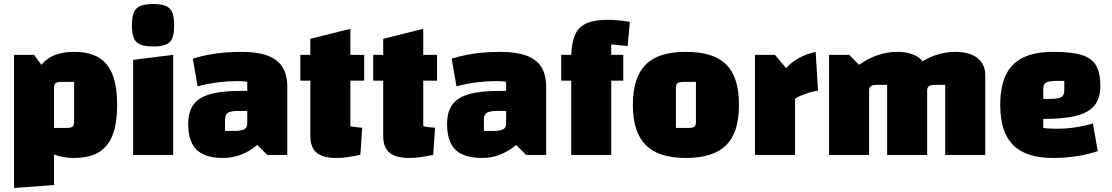

<svg xmlns="http://www.w3.org/2000/svg" viewBox="-20 -774 5556 959"><path d="M350 15Q295 15 254 -1Q213 -17 187 -49.5Q161 -82 148 -132Q135 -182 135 -250Q135 -318 148 -368Q161 -418 187 -450.5Q213 -483 254 -499Q295 -515 350 -515Q406 -515 446.5 -499.5Q487 -484 513.5 -451.5Q540 -419 552.5 -369Q565 -319 565 -250Q565 -181 552.5 -131Q540 -81 513.5 -48.5Q487 -16 446.5 -0.5Q406 15 350 15ZM250 -135H311Q334 -135 342 -141Q350 -147 350 -163V-365H289Q267 -365 258.5 -359Q250 -353 250 -337ZM50 165V-500H150L250 -365V150Z M645 -475 845 -500V0H645ZM745 -542Q684 -542 661.5 -564Q639 -586 639 -647Q639 -709 661.5 -731.5Q684 -754 745 -754Q805 -754 827.5 -731.5Q850 -709 850 -647Q850 -586 828.5 -564Q807 -542 745 -542Z M1095 15Q1004 15 962 -26Q920 -67 920 -155Q920 -200 934.5 -231.5Q949 -263 980 -282.5Q1011 -302 1061.5 -311Q1112 -320 1185 -320H1245V-220H1173Q1134 -220 1119 -211Q1104 -202 1104 -178V-120H1146Q1185 -120 1200 -128Q1215 -136 1215 -158V-365Q1200 -369 1165 -369Q1120 -369 1071 -363Q1022 -357 967 -343L943 -481Q981 -493 1020.5 -500.5Q1060 -508 1101.5 -511.5Q1143 -515 1185 -515Q1265 -515 1315.5 -496.5Q1366 -478 1390.5 -439.5Q1415 -401 1415 -340V0H1315L1265 -50Q1188 15 1095 15Z M1659 15Q1593 15 1561.5 -11.5Q1530 -38 1530 -94V-580L1730 -630V-143Q1747 -140 1761.5 -138.5Q1776 -137 1789 -136L1780 -1Q1746 7 1715.5 11Q1685 15 1659 15ZM1480 -371V-500H1799V-371Z M2023 15Q1957 15 1925.5 -11.5Q1894 -38 1894 -94V-580L2094 -630V-143Q2111 -140 2125.5 -138.5Q2140 -137 2153 -136L2144 -1Q2110 7 2079.5 11Q2049 15 2023 15ZM1844 -371V-500H2163V-371Z M2388 15Q2297 15 2255 -26Q2213 -67 2213 -155Q2213 -200 2227.5 -231.5Q2242 -263 2273 -282.5Q2304 -302 2354.5 -311Q2405 -320 2478 -320H2538V-220H2466Q2427 -220 2412 -211Q2397 -202 2397 -178V-120H2439Q2478 -120 2493 -128Q2508 -136 2508 -158V-365Q2493 -369 2458 -369Q2413 -369 2364 -363Q2315 -357 2260 -343L2236 -481Q2274 -493 2313.5 -500.5Q2353 -508 2394.5 -511.5Q2436 -515 2478 -515Q2558 -515 2608.5 -496.5Q2659 -478 2683.5 -439.5Q2708 -401 2708 -340V0H2608L2558 -50Q2481 15 2388 15Z M3033 0H2833V-500Q2836 -566 2854 -604Q2872 -642 2911.5 -658.5Q2951 -675 3016 -675Q3039 -675 3066 -672.5Q3093 -670 3126 -665L3115 -544L3033 -552ZM3093 -500V-371H2783V-500Z M3406 15Q3338 15 3288 -1Q3238 -17 3205.5 -49.5Q3173 -82 3157 -132Q3141 -182 3141 -250Q3141 -319 3157 -369Q3173 -419 3205.5 -451.5Q3238 -484 3288 -499.5Q3338 -515 3406 -515Q3475 -515 3525 -499.5Q3575 -484 3607.5 -451.5Q3640 -419 3655.5 -369Q3671 -319 3671 -250Q3671 -182 3655.5 -132Q3640 -82 3607.5 -49.5Q3575 -17 3525 -1Q3475 15 3406 15ZM3356 -135H3417Q3440 -135 3448 -141Q3456 -147 3456 -163V-365H3395Q3373 -365 3364.5 -359Q3356 -353 3356 -337Z M3851 -500 3906 -434Q3935 -465 3972 -485Q4009 -505 4054 -515L4066 -321Q4051 -320 4027.5 -313Q4004 -306 3983 -297.5Q3962 -289 3951 -281V0H3751V-500Z M4121 0V-500H4221L4271 -450Q4315 -482 4363.5 -498.5Q4412 -515 4461 -515Q4532 -515 4571.5 -484.5Q4611 -454 4611 -400V0H4411V-350H4360Q4339 -350 4330 -343.5Q4321 -337 4321 -322V0ZM4411 0V-500L4561 -450Q4605 -482 4653.5 -498.5Q4702 -515 4751 -515Q4822 -515 4861.5 -484.5Q4901 -454 4901 -400V0H4701V-350H4650Q4629 -350 4620 -343.5Q4611 -337 4611 -322V0Z M5241 15Q5173 15 5123 -1Q5073 -17 5040.5 -49.5Q5008 -82 4992 -132Q4976 -182 4976 -250Q4976 -342 5004.5 -400.5Q5033 -459 5091.5 -487Q5150 -515 5241 -515Q5331 -515 5382 -499.5Q5433 -484 5454.5 -447Q5476 -410 5476 -345Q5476 -300 5460.5 -268.5Q5445 -237 5411.5 -217.5Q5378 -198 5323.5 -189Q5269 -180 5191 -180H5161V-280H5227Q5266 -280 5281 -289Q5296 -298 5296 -322V-370H5260Q5221 -370 5206 -362Q5191 -354 5191 -332V-135Q5212 -131 5261 -131Q5304 -131 5348.5 -137.5Q5393 -144 5439 -157L5463 -19Q5411 -2 5355.5 6.5Q5300 15 5241 15Z"/></svg>

Font: Changa ExtraLight ExtraBold
Style: Regular
Weight: 800
Version: Version 3.002; ttfautohint (v1.8.2)